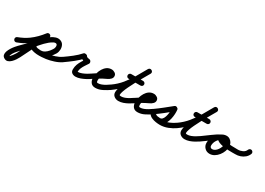

<svg xmlns="http://www.w3.org/2000/svg" viewBox="-44 -1466 3714 2691"><g transform="rotate(30 1813.0 -120.5)"><path d="M29 42Q14 48 0 41.5Q-14 35 -19 20Q-25 5 -18.5 -9Q-12 -23 3 -28Q47 -45 85.5 -64.5Q124 -84 163 -112Q211 -147 253 -189.5Q295 -232 331 -279Q340 -292 355.5 -294Q371 -296 383 -287Q396 -278 398 -262.5Q400 -247 391 -235Q352 -182 306 -136Q260 -90 207 -51Q164 -20 121 2Q78 24 29 42Q29 42 29 42Q29 42 29 42ZM328 -274Q335 -288 349.5 -292.5Q364 -297 378 -290Q392 -283 396.5 -268.5Q401 -254 394 -240Q370 -193 347 -145.5Q324 -98 301 -51Q271 11 239.5 72.5Q208 134 178 196Q167 218 148.5 246Q130 274 105.5 298Q81 322 53.5 330.5Q26 339 -3 322Q-31 306 -36 280Q-41 254 -30.5 224Q-20 194 -1.5 164.5Q17 135 37 111Q57 87 71 73Q124 19 177.5 -33.5Q231 -86 279 -144Q299 -168 330 -198.5Q361 -229 397.5 -255Q434 -281 472.5 -293Q511 -305 547 -292Q547 -292 547 -292Q547 -292 547 -292Q547 -292 547 -292Q583 -279 599 -246.5Q615 -214 613 -175.5Q611 -137 594 -107Q594 -107 594 -107Q594 -107 594 -107Q572 -70 540 -35Q508 0 468 22Q428 44 382 44Q382 44 382 44Q381 44 381 44Q340 43 298.5 34Q257 25 228 -7Q228 -7 228 -7Q228 -7 228 -7Q218 -18 218.5 -33.5Q219 -49 231 -60Q242 -70 257.5 -69.5Q273 -69 284 -57Q301 -38 330.5 -34.5Q360 -31 383 -30Q383 -30 382 -30Q382 -31 382 -31Q414 -31 442 -49Q470 -67 492 -93.5Q514 -120 528 -145Q528 -145 528 -145Q528 -145 528 -145Q533 -153 536.5 -169.5Q540 -186 537 -201.5Q534 -217 521 -222Q521 -222 521 -222Q521 -222 521 -222Q502 -229 475 -215Q448 -201 420 -178Q392 -155 369.5 -131.5Q347 -108 337 -96Q287 -37 232.5 16.5Q178 70 125 125Q109 141 90.5 163Q72 185 57.5 209Q43 233 39 256Q38 263 36.5 260.5Q35 258 35 258Q39 260 50 248.5Q61 237 74 219.5Q87 202 97 186Q107 170 110 164Q140 102 171.5 40.5Q203 -21 233 -83Q257 -131 280 -179Q303 -227 328 -274Q328 -274 328 -274Q328 -274 328 -274ZM231 -60Q243 -70 258.5 -69.5Q274 -69 284 -57Q297 -42 324 -36Q351 -30 383.5 -30Q416 -30 445.5 -32.5Q475 -35 493 -37Q493 -37 493 -37Q493 -37 493 -37Q541 -44 597 -62Q653 -80 693 -108Q706 -117 721.5 -114Q737 -111 746 -99Q755 -86 752 -70.5Q749 -55 737 -46Q689 -13 624.5 8Q560 29 503 37Q503 37 503 37Q503 37 503 37Q473 41 435 43.5Q397 46 357.5 43.5Q318 41 284 29Q250 17 228 -7Q218 -19 218.5 -34.5Q219 -50 231 -60Z M736 -46Q724 -37 708.5 -40Q693 -43 684 -56Q675 -68 678 -83.5Q681 -99 694 -108Q752 -148 812 -195Q872 -242 919 -295Q930 -307 952 -304Q973 -301 981 -287Q986 -275 1002.5 -270.5Q1019 -266 1030 -265Q1039 -265 1047 -259Q1055 -253 1059 -244Q1064 -235 1064 -225Q1064 -215 1059 -207Q1041 -180 1022 -151.5Q1003 -123 990 -92Q977 -61 977 -27Q977 -23 976 -25.5Q975 -28 973 -30Q971 -32 976 -31Q981 -30 983 -30Q1010 -30 1043.5 -43Q1077 -56 1108.5 -74Q1140 -92 1161 -107Q1161 -107 1161 -107Q1161 -107 1161 -107Q1174 -117 1189 -114Q1204 -111 1213 -99Q1223 -86 1220 -71Q1217 -56 1205 -47Q1177 -26 1138.5 -5Q1100 16 1059.5 30.5Q1019 45 983 45Q949 45 925.5 27.5Q902 10 902 -27Q902 -70 916 -107.5Q930 -145 952 -180Q974 -215 997 -249Q1002 -257 1010.5 -248.5Q1019 -240 1026 -227Q1033 -214 1034 -202Q1035 -190 1026 -191Q993 -192 961 -207Q929 -222 913 -253Q910 -261 921 -263Q932 -265 946 -263Q960 -261 970 -256Q980 -251 975 -245Q925 -189 861.5 -139Q798 -89 736 -46Q736 -46 736 -46Q736 -46 736 -46Z M1204 -46Q1192 -37 1176.5 -40Q1161 -43 1152 -56Q1143 -68 1146 -83.5Q1149 -99 1162 -108Q1211 -142 1262.5 -170Q1314 -198 1366 -226Q1374 -231 1379 -234Q1382 -236 1382 -236Q1381 -234 1381 -232Q1381 -239 1381.5 -232Q1382 -225 1382 -224Q1384 -220 1382.5 -221.5Q1381 -223 1376 -223Q1352 -223 1334 -206Q1316 -189 1304 -163.5Q1292 -138 1286 -111.5Q1280 -85 1280 -66Q1280 -53 1283 -43Q1286 -33 1301 -33Q1330 -33 1360.5 -45Q1391 -57 1419.5 -74.5Q1448 -92 1470 -108Q1483 -117 1498.5 -114Q1514 -111 1523 -99Q1532 -86 1529 -70.5Q1526 -55 1514 -46Q1469 -15 1413.5 13.5Q1358 42 1301 42Q1253 42 1229 10.5Q1205 -21 1205 -66Q1205 -102 1216 -142.5Q1227 -183 1248.5 -218.5Q1270 -254 1302 -276Q1334 -298 1376 -298Q1404 -298 1430 -280.5Q1456 -263 1456 -232Q1456 -204 1435 -184Q1415 -163 1384 -149.5Q1353 -136 1328 -122Q1296 -105 1265 -86Q1234 -67 1204 -46Q1204 -46 1204 -46Q1204 -46 1204 -46Z M1513 -46Q1501 -37 1485.5 -40Q1470 -43 1461 -56Q1452 -68 1455 -83.5Q1458 -99 1471 -108Q1552 -165 1610.5 -236.5Q1669 -308 1716.5 -389Q1764 -470 1811 -554Q1821 -571 1835.5 -573.5Q1850 -576 1862 -569Q1875 -562 1880.5 -548Q1886 -534 1877 -518Q1865 -498 1844.5 -462Q1824 -426 1798 -380.5Q1772 -335 1746 -286Q1720 -237 1698 -191Q1676 -145 1663 -107.5Q1650 -70 1650 -48Q1650 -39 1658.5 -37Q1667 -35 1674 -35Q1703 -35 1733.5 -46.5Q1764 -58 1793 -75Q1822 -92 1844 -108Q1844 -108 1844 -108Q1844 -108 1844 -108Q1857 -117 1872.5 -114Q1888 -111 1897 -99Q1906 -86 1903 -70.5Q1900 -55 1888 -46Q1858 -26 1822.5 -6Q1787 14 1749 27Q1711 40 1674 40Q1635 40 1605 17Q1575 -6 1575 -48Q1575 -82 1593.5 -134Q1612 -186 1641.5 -246.5Q1671 -307 1704 -366.5Q1737 -426 1766 -475.5Q1795 -525 1811 -554Q1821 -571 1835.5 -573.5Q1850 -576 1862 -569Q1875 -562 1880.5 -548Q1886 -534 1877 -518Q1826 -428 1775.5 -342.5Q1725 -257 1662.5 -182Q1600 -107 1513 -46Q1513 -46 1513 -46Q1513 -46 1513 -46ZM1645 -303Q1629 -303 1618.5 -313.5Q1608 -324 1608 -340Q1608 -356 1618.5 -367Q1629 -378 1645 -378Q1693 -378 1740.5 -378Q1788 -378 1836 -378Q1836 -378 1836 -378Q1836 -378 1836 -378Q1852 -378 1863 -367Q1874 -356 1874 -340Q1874 -324 1863 -313.5Q1852 -303 1836 -303Q1788 -303 1740.5 -303Q1693 -303 1645 -303Q1645 -303 1645 -303Q1645 -303 1645 -303Z M1887 -46Q1875 -37 1859.5 -40Q1844 -43 1835 -56Q1826 -68 1829 -83.5Q1832 -99 1845 -108Q1894 -142 1945.5 -170Q1997 -198 2049 -226Q2057 -231 2062 -234Q2065 -236 2065 -236Q2064 -234 2064 -232Q2064 -239 2064.5 -232Q2065 -225 2065 -224Q2067 -220 2065.5 -221.5Q2064 -223 2059 -223Q2035 -223 2017 -206Q1999 -189 1987 -163.5Q1975 -138 1969 -111.5Q1963 -85 1963 -66Q1963 -53 1966 -43Q1969 -33 1984 -33Q2013 -33 2043.5 -45Q2074 -57 2102.5 -74.5Q2131 -92 2153 -108Q2166 -117 2181.5 -114Q2197 -111 2206 -99Q2215 -86 2212 -70.5Q2209 -55 2197 -46Q2152 -15 2096.5 13.5Q2041 42 1984 42Q1936 42 1912 10.5Q1888 -21 1888 -66Q1888 -102 1899 -142.5Q1910 -183 1931.5 -218.5Q1953 -254 1985 -276Q2017 -298 2059 -298Q2087 -298 2113 -280.5Q2139 -263 2139 -232Q2139 -204 2118 -184Q2098 -163 2067 -149.5Q2036 -136 2011 -122Q1979 -105 1948 -86Q1917 -67 1887 -46Q1887 -46 1887 -46Q1887 -46 1887 -46Z M2144 -56Q2135 -68 2138 -83.5Q2141 -99 2154 -108Q2215 -151 2274.5 -198.5Q2334 -246 2392 -293Q2400 -300 2410 -300.5Q2420 -301 2429 -297Q2438 -293 2445 -286Q2452 -279 2453 -269Q2457 -239 2455 -199.5Q2453 -160 2444 -120Q2435 -80 2417 -45.5Q2399 -11 2370 9.5Q2341 30 2301 30Q2263 30 2223.5 18Q2184 6 2160 -27Q2150 -43 2154 -57.5Q2158 -72 2169 -80Q2181 -88 2196 -87Q2211 -86 2222 -71Q2232 -56 2255.5 -48.5Q2279 -41 2304 -38.5Q2329 -36 2345 -36Q2397 -36 2448.5 -57Q2500 -78 2541 -108Q2541 -108 2541 -108Q2541 -108 2541 -108Q2554 -117 2569 -114Q2584 -111 2594 -99Q2603 -86 2600 -71Q2597 -56 2585 -46Q2534 -10 2471.5 14.5Q2409 39 2345 39Q2315 39 2279 33.5Q2243 28 2211 14Q2179 0 2160 -27Q2150 -43 2154 -57.5Q2158 -72 2169 -80Q2181 -88 2196 -87Q2211 -86 2222 -71Q2233 -54 2258 -49.5Q2283 -45 2301 -45Q2323 -45 2338 -62Q2353 -79 2362 -105.5Q2371 -132 2375.5 -162Q2380 -192 2380.5 -218.5Q2381 -245 2379 -260Q2378 -269 2390 -269Q2402 -269 2416 -263Q2429 -258 2438 -250Q2447 -242 2440 -236Q2381 -187 2320 -138.5Q2259 -90 2196 -46Q2184 -37 2168.5 -40Q2153 -43 2144 -56Z M2584 -46Q2572 -37 2556.5 -40Q2541 -43 2532 -56Q2523 -68 2526 -83.5Q2529 -99 2542 -108Q2623 -165 2681.5 -236.5Q2740 -308 2787.5 -389Q2835 -470 2882 -554Q2892 -571 2906.5 -573.5Q2921 -576 2933 -569Q2946 -562 2951.5 -548Q2957 -534 2948 -518Q2936 -498 2915.5 -462Q2895 -426 2869 -380.5Q2843 -335 2817 -286Q2791 -237 2769 -191Q2747 -145 2734 -107.5Q2721 -70 2721 -48Q2721 -39 2729.5 -37Q2738 -35 2745 -35Q2774 -35 2804.5 -46.5Q2835 -58 2864 -75Q2893 -92 2915 -108Q2915 -108 2915 -108Q2915 -108 2915 -108Q2928 -117 2943.5 -114Q2959 -111 2968 -99Q2977 -86 2974 -70.5Q2971 -55 2959 -46Q2929 -26 2893.5 -6Q2858 14 2820 27Q2782 40 2745 40Q2706 40 2676 17Q2646 -6 2646 -48Q2646 -82 2664.5 -134Q2683 -186 2712.5 -246.5Q2742 -307 2775 -366.5Q2808 -426 2837 -475.5Q2866 -525 2882 -554Q2892 -571 2906.5 -573.5Q2921 -576 2933 -569Q2946 -562 2951.5 -548Q2957 -534 2948 -518Q2897 -428 2846.5 -342.5Q2796 -257 2733.5 -182Q2671 -107 2584 -46Q2584 -46 2584 -46Q2584 -46 2584 -46ZM2716 -303Q2700 -303 2689.5 -313.5Q2679 -324 2679 -340Q2679 -356 2689.5 -367Q2700 -378 2716 -378Q2764 -378 2811.5 -378Q2859 -378 2907 -378Q2907 -378 2907 -378Q2907 -378 2907 -378Q2923 -378 2934 -367Q2945 -356 2945 -340Q2945 -324 2934 -313.5Q2923 -303 2907 -303Q2859 -303 2811.5 -303Q2764 -303 2716 -303Q2716 -303 2716 -303Q2716 -303 2716 -303Z M2906 -56Q2897 -68 2900 -83.5Q2903 -99 2916 -108Q2979 -152 3042.5 -200.5Q3106 -249 3175 -283Q3175 -283 3175 -283Q3175 -283 3175 -283Q3189 -290 3203.5 -285Q3218 -280 3225 -266Q3232 -252 3227 -237.5Q3222 -223 3208 -216Q3142 -184 3080.5 -136Q3019 -88 2958 -46Q2946 -37 2930.5 -40Q2915 -43 2906 -56ZM3225 -265Q3232 -251 3226.5 -236.5Q3221 -222 3207 -215Q3166 -197 3140 -156.5Q3114 -116 3114 -71Q3114 -54 3124 -43.5Q3134 -33 3151 -33Q3175 -33 3196.5 -48Q3218 -63 3234 -86.5Q3250 -110 3259 -135.5Q3268 -161 3268 -183Q3268 -196 3259 -209Q3250 -222 3236 -222Q3229 -222 3223 -222Q3219 -221 3219 -221Q3220 -222 3221.5 -224.5Q3223 -227 3222 -226Q3222 -226 3222 -225Q3222 -225 3222 -225Q3222 -224 3222.5 -226.5Q3223 -229 3222 -230Q3221 -237 3221 -234.5Q3221 -232 3220 -236Q3221 -235 3221 -235Q3227 -231 3238 -227Q3247 -224 3256.5 -222Q3266 -220 3276 -219Q3323 -211 3371.5 -210Q3420 -209 3468 -208Q3468 -208 3468 -208Q3468 -208 3468 -208Q3484 -208 3495 -197Q3506 -186 3505 -171Q3505 -155 3494 -144Q3483 -133 3468 -134Q3453 -134 3421 -133.5Q3389 -133 3349 -135Q3309 -137 3269.5 -143.5Q3230 -150 3199 -163Q3168 -176 3154 -197Q3140 -218 3152 -251Q3152 -251 3152 -251Q3152 -250 3152 -250Q3161 -278 3185.5 -288Q3210 -298 3236 -298Q3267 -298 3291 -281.5Q3315 -265 3329 -238.5Q3343 -212 3343 -183Q3343 -146 3328.5 -106.5Q3314 -67 3287.5 -33.5Q3261 0 3226 21Q3191 42 3151 42Q3103 42 3071 9Q3039 -24 3039 -71Q3039 -116 3056.5 -157.5Q3074 -199 3104.5 -232Q3135 -265 3176 -283Q3190 -290 3204.5 -284.5Q3219 -279 3225 -265Z M3468 -134Q3452 -134 3441 -145Q3430 -156 3431 -171Q3431 -187 3442 -198Q3453 -209 3468 -208Q3505 -208 3541.5 -225Q3578 -242 3592 -278Q3598 -292 3612 -298.5Q3626 -305 3641 -299Q3655 -293 3661.5 -279Q3668 -265 3662 -250Q3647 -212 3616 -185.5Q3585 -159 3546 -146Q3507 -133 3468 -134Q3468 -134 3468 -134Q3468 -134 3468 -134Z"/></g></svg>

Font: FRB American Cursive Guidelines Arrows Extrabold
Style: Bold Italic
Weight: 800
Italic angle: -25°
Version: Version 2.0;Modular Font Editor K font №1